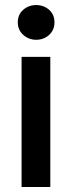

<svg xmlns="http://www.w3.org/2000/svg" viewBox="-20 -733 286 764"><path d="M124 -574.7Q94.2 -574.7 72.5 -594.2Q50.8 -613.8 50.8 -644Q50.8 -675.3 72.5 -694.1Q94.2 -712.9 124 -712.9Q153.8 -712.9 175.3 -694.1Q196.8 -675.3 196.8 -644Q196.8 -613.8 175.5 -594.2Q154.3 -574.7 124 -574.7ZM65.9 -506.8H180.2V11.2H65.9Z"/></svg>

Font: Pyidaungsu Book
Style: Bold
Weight: 700
Designer: Sun Tun
Foundry: MCF
Version: Version 1.008;February 27, 2020;FontCreator 11.0.0.2408 32-b